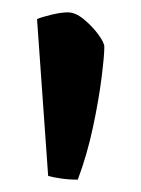

<svg xmlns="http://www.w3.org/2000/svg" viewBox="-20 -726 229 311"><path d="M106 -435Q91 -435 78 -437Q65 -439 58 -441L40 -695Q46 -698 62.5 -702Q79 -706 90 -706Q102 -706 115.5 -695Q129 -684 139 -670.5Q149 -657 149 -650Q149 -636 144.5 -600Q140 -564 130.5 -519.5Q121 -475 106 -435Z"/></svg>

Font: Texturina 12pt SemiBold
Style: Regular
Weight: 600
Designer: Guillermo Torres Carreño
Foundry: Omnibus-Type
Version: Version 1.002